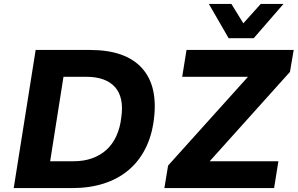

<svg xmlns="http://www.w3.org/2000/svg" viewBox="-20 -960 1519 980"><path d="M50 0 162 -705H440Q620 -705 704 -613Q788 -521 765 -347Q754 -263 720.5 -198.5Q687 -134 634 -90Q581 -46 509 -23Q437 0 348 0ZM236 -137H356Q408 -137 450 -152Q492 -167 523 -195Q554 -223 573.5 -265Q593 -307 599 -360Q614 -463 567 -515.5Q520 -568 420 -568H304ZM819 0 838 -115 1297 -625 1309 -568H910L932 -705H1479L1460 -593L1000 -81L987 -137H1401L1379 0ZM1147 -765 1046 -940H1161L1222 -841L1311 -940H1427L1275 -765Z"/></svg>

Font: Nunito Sans 7pt ExtraBold
Style: Italic
Weight: 800
Italic angle: -9°
Designer: Vernon Adams
Foundry: Vernon Adams
Version: Version 3.101;gftools[0.9.27]